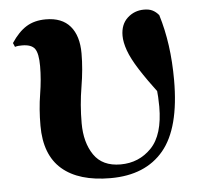

<svg xmlns="http://www.w3.org/2000/svg" viewBox="-46 -611 713 675"><g transform="rotate(-5 310.5 -273.0)"><path d="M318 17Q206 17 147 -34Q88 -85 88 -188Q88 -247 96.5 -298.5Q105 -350 105 -397Q105 -442 93 -458.5Q81 -475 48 -475Q41 -475 35 -474.5Q29 -474 23 -472L17 -486Q42 -524 70.5 -541.5Q99 -559 139 -559Q196 -559 225 -525Q254 -491 254 -429Q254 -374 243.5 -311.5Q233 -249 233 -184Q233 -116 263 -72Q293 -28 357 -28Q422 -28 466 -73.5Q510 -119 510 -219Q510 -251 506 -289Q502 -327 496 -358H517L518 -259Q475 -316 449.5 -356Q424 -396 413.5 -425.5Q403 -455 403 -478Q403 -518 427.5 -540.5Q452 -563 486 -563Q504 -563 516 -557Q528 -551 538 -539Q554 -487 562 -429.5Q570 -372 570 -307Q570 -138 505.5 -60.5Q441 17 318 17Z"/></g></svg>

Font: Noto Serif JP Black
Style: Regular
Weight: 900
Designer: Ryoko NISHIZUKA 西塚涼子 (kana & ideographs); Frank Grießhammer (Latin, Greek & Cyrillic); Wenlong ZHANG 张文龙 (bopomofo); San
Foundry: Adobe
Version: Version 2.003-H1;hotconv 1.1.1;makeotfexe 2.6.0